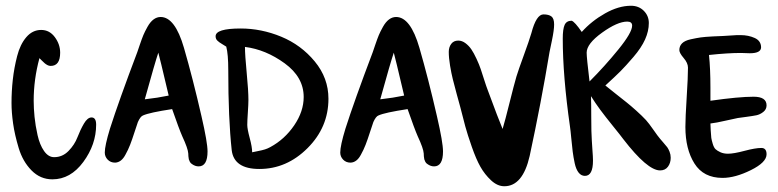

<svg xmlns="http://www.w3.org/2000/svg" viewBox="-20 -654 2703 667"><path d="M189 -471Q189 -425 156 -425Q150 -425 144.5 -428Q139 -431 135 -434.5Q131 -438 125 -444Q119 -450 117 -452Q97 -378 97 -304Q97 -278 100 -248Q103 -218 110.5 -184.5Q118 -151 133 -129.5Q148 -108 168 -108Q197 -108 218 -129.5Q239 -151 249 -177Q259 -203 271.5 -224.5Q284 -246 298 -246Q314 -246 314 -221Q314 -152 269.5 -91.5Q225 -31 162 -31Q120 -31 89.5 -62Q59 -93 45 -139.5Q31 -186 25.5 -225Q20 -264 20 -296Q20 -337 24.5 -377.5Q29 -418 39.5 -459Q50 -500 71.5 -525Q93 -550 123 -550Q152 -550 170.5 -525Q189 -500 189 -471Z M680 -250Q701 -159 701 -128Q701 -76 670 -76Q658 -76 647 -84Q642 -87 639.5 -92Q637 -97 636 -100.5Q635 -104 634.5 -111Q634 -118 634 -121Q633 -138 613 -181Q602 -206 578 -275Q499 -263 477 -253Q468 -250 459 -230Q455 -219 447 -194Q439 -169 432 -151Q425 -133 416 -117Q402 -90 380 -89Q364 -89 354 -99.5Q344 -110 344 -124Q344 -148 362 -207Q393 -304 457 -473Q458 -476 465.5 -498Q473 -520 478 -532Q483 -544 492.5 -561Q502 -578 513.5 -586.5Q525 -595 538 -595Q588 -595 619 -488Q650 -381 680 -250ZM530 -471Q519 -439 483 -309Q528 -314 566 -322Q533 -462 530 -471Z M1121 -311Q1121 -212 1048.5 -139.5Q976 -67 881 -67Q793 -67 785 -132Q773 -242 773 -410Q773 -466 766 -492Q762 -495 751.5 -501Q741 -507 735 -513Q729 -519 729 -528Q729 -555 816 -555Q888 -555 957 -526.5Q1026 -498 1073.5 -440.5Q1121 -383 1121 -311ZM831 -491Q831 -463 837 -401Q843 -339 843 -307Q843 -292 841 -263Q839 -234 839 -220Q839 -206 847.5 -174.5Q856 -143 856 -125Q860 -126 875.5 -129Q891 -132 900.5 -135Q910 -138 919 -143Q969 -170 1002 -218.5Q1035 -267 1035 -317Q1035 -386 969 -434Q903 -482 831 -491Z M1498 -250Q1519 -159 1519 -128Q1519 -76 1488 -76Q1476 -76 1465 -84Q1460 -87 1457.5 -92Q1455 -97 1454 -100.5Q1453 -104 1452.5 -111Q1452 -118 1452 -121Q1451 -138 1431 -181Q1420 -206 1396 -275Q1317 -263 1295 -253Q1286 -250 1277 -230Q1273 -219 1265 -194Q1257 -169 1250 -151Q1243 -133 1234 -117Q1220 -90 1198 -89Q1182 -89 1172 -99.5Q1162 -110 1162 -124Q1162 -148 1180 -207Q1211 -304 1275 -473Q1276 -476 1283.5 -498Q1291 -520 1296 -532Q1301 -544 1310.5 -561Q1320 -578 1331.5 -586.5Q1343 -595 1356 -595Q1406 -595 1437 -488Q1468 -381 1498 -250ZM1348 -471Q1337 -439 1301 -309Q1346 -314 1384 -322Q1351 -462 1348 -471Z M1868 -604Q1886 -604 1895.5 -597Q1905 -590 1905 -569Q1905 -550 1897.5 -514Q1890 -478 1889 -473Q1860 -298 1820 -112Q1796 -7 1732 -7Q1708 -7 1686 -27.5Q1664 -48 1649 -74.5Q1634 -101 1619 -144Q1604 -187 1596.5 -214.5Q1589 -242 1579 -282Q1575 -296 1566.5 -327.5Q1558 -359 1553 -379Q1548 -399 1543.5 -426Q1539 -453 1539 -474Q1539 -490 1547.5 -501.5Q1556 -513 1572 -513Q1585 -513 1597 -504Q1609 -495 1617.5 -482.5Q1626 -470 1635.5 -449.5Q1645 -429 1650 -414Q1655 -399 1662.5 -375.5Q1670 -352 1674 -342Q1712 -239 1726 -206Q1735 -236 1750 -296.5Q1765 -357 1774 -388Q1781 -411 1799.5 -461.5Q1818 -512 1826 -539Q1843 -604 1868 -604Z M2234 -574Q2234 -546 2221 -517Q2208 -488 2180.5 -456Q2153 -424 2135.5 -406.5Q2118 -389 2083 -357Q2094 -348 2118 -329Q2142 -310 2156.5 -298.5Q2171 -287 2190.5 -269.5Q2210 -252 2224 -237Q2234 -226 2250 -203Q2266 -180 2273 -172Q2276 -168 2285 -158Q2294 -148 2298 -142.5Q2302 -137 2306 -127Q2310 -117 2310 -106Q2310 -88 2300.5 -75Q2291 -62 2273 -62Q2229 -62 2145 -171Q2137 -182 2109.5 -216Q2082 -250 2065 -273Q2048 -296 2033 -320Q2034 -298 2034 -245.5Q2034 -193 2036 -165Q2036 -159 2038 -134Q2040 -109 2040 -96Q2040 -43 2012 -43Q1999 -43 1990 -54.5Q1981 -66 1976.5 -87Q1972 -108 1969.5 -127.5Q1967 -147 1964.5 -174.5Q1962 -202 1960 -215Q1935 -390 1935 -520Q1935 -553 1941.5 -567.5Q1948 -582 1966 -582Q1977 -578 2001 -543Q2035 -581 2082 -607.5Q2129 -634 2172 -634Q2199 -634 2216.5 -616.5Q2234 -599 2234 -574ZM2159 -579Q2125 -579 2071.5 -540.5Q2018 -502 2018 -471Q2018 -454 2028 -371Q2081 -424 2128.5 -482.5Q2176 -541 2176 -565Q2176 -579 2159 -579Z M2624 -489Q2623 -469 2585 -469Q2580 -469 2569.5 -469.5Q2559 -470 2554 -470Q2508 -470 2443 -463Q2448 -415 2448 -350V-304Q2546 -318 2598 -318Q2643 -318 2643 -288Q2643 -274 2631.5 -265Q2620 -256 2607.5 -253.5Q2595 -251 2572.5 -248Q2550 -245 2543 -244Q2536 -243 2501.5 -235Q2467 -227 2448 -225Q2448 -220 2449 -201Q2450 -182 2451 -175Q2452 -168 2456 -154.5Q2460 -141 2466 -135.5Q2472 -130 2483 -125Q2494 -120 2509 -120Q2529 -120 2566.5 -130Q2604 -140 2625 -140Q2643 -140 2643 -118Q2643 -90 2588.5 -63Q2534 -36 2490 -36Q2424 -36 2392.5 -86Q2361 -136 2361 -213Q2361 -245 2365.5 -315.5Q2370 -386 2370 -419Q2370 -435 2355 -452.5Q2340 -470 2340 -480Q2340 -494 2349.5 -503.5Q2359 -513 2379.5 -517.5Q2400 -522 2414 -524Q2428 -526 2456.5 -527.5Q2485 -529 2492 -529L2540 -532H2553Q2580 -532 2602 -522Q2624 -512 2624 -489Z"/></svg>

Font: Because We Mentor
Style: Regular
Weight: 400
Designer: Liz Wetzel, Aaron Williamson, Russ McMullin
Foundry: Red Hat
Version: Version 1.000